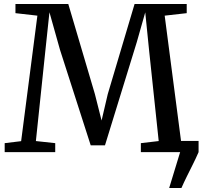

<svg xmlns="http://www.w3.org/2000/svg" viewBox="-20 -763 1017 963"><path d="M828.5 180 883.5 0 865 -56H976V0Q963 30 947.5 61Q932 92 917 122.2Q902 152.5 890 180ZM86 -55 167.5 -684.5 57.5 -697V-743H322.5L456 -291L489.5 -158.5L520.5 -291L655 -743H916.5V-697L806 -684.5L888 -56L973.5 -45V0H686.5V-45L776 -55.5L728 -508.5L708.5 -701L666 -551.5L506.5 -34H435L281 -513L228 -701.5L207.5 -508.5L160 -55.5L257 -45V0H3.5V-45Z"/></svg>

Font: Merriweather 36pt
Style: Regular
Weight: 400
Designer: Eben Sorkin
Foundry: Eben Sorkin
Version: Version 2.100